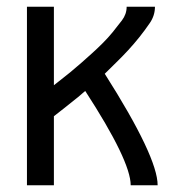

<svg xmlns="http://www.w3.org/2000/svg" viewBox="-20 -550 540 570"><path d="M60 0V-530H140V-297L154 -308Q171 -321 188 -335Q205 -349 221.5 -363.5Q238 -378 254 -392.5Q270 -407 285.5 -422.5Q301 -438 314.5 -454.5Q328 -471 342 -489.5Q356 -508 356 -530H440Q440 -504 425 -482Q410 -460 394 -440Q378 -420 361 -401.5Q344 -383 326 -365.5Q308 -348 291 -331Q448 -84 448 0H368Q368 -72 233 -280Q222 -271 212 -262Q192 -246 172 -230Q156 -217 140 -205V0Z"/></svg>

Font: Iosevka SS08
Style: Regular
Weight: 400
Monospace: yes
Designer: Belleve Invis
Foundry: Belleve Invis
Version: 2.1.0; ttfautohint (v1.8.2)